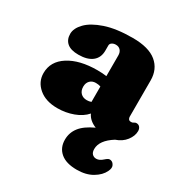

<svg xmlns="http://www.w3.org/2000/svg" viewBox="-171 -625 944 993"><g transform="rotate(30 301.0 -128.0)"><path d="M27.5 -108Q27.5 -178 92 -219Q156.5 -260 262.5 -260Q293.5 -260 317 -256.5V-380Q317 -399 306.8 -410.5Q296.5 -422 279 -422Q266 -422 256.2 -415.8Q246.5 -409.5 246.5 -399V-368Q246.5 -326 217.8 -303Q189 -280 135.5 -280Q90 -280 67.8 -299.2Q45.5 -318.5 45.5 -353Q45.5 -386 77.5 -419Q109.5 -452 174.5 -474Q239.5 -496 337.5 -496Q433 -496 479.8 -457.2Q526.5 -418.5 526.5 -351.5V-135Q526.5 -127.5 530.8 -121.2Q535 -115 545.5 -115Q551.5 -115 555 -116.5Q558.5 -118 561.5 -120Q567.5 -124 573.5 -124Q587 -124 594.2 -114.8Q601.5 -105.5 601.5 -92Q601.5 -63 580 -35Q558.5 -7 520 6Q451 49.5 451 101Q451 120.5 460.5 130.2Q470 140 485 140Q503.5 140 522.5 122.5Q531.5 114 539.5 110Q547.5 106 557.5 109.5Q568.5 113 575.2 126.8Q582 140.5 571.5 162.5Q556.5 194.5 518.5 217Q480.5 239.5 426 239.5Q362 239.5 328.8 211.2Q295.5 183 295.5 135Q295.5 93 320.8 60.5Q346 28 402.5 2Q360 -15 344.5 -49Q318.5 -19 273.8 -2.5Q229 14 179.5 14Q110 14 68.8 -21Q27.5 -56 27.5 -108ZM240.5 -150Q240.5 -126 254.2 -112Q268 -98 291 -98Q304.5 -98 317 -102.5V-194.5Q304 -199 288 -199Q266.5 -199 253.5 -185.5Q240.5 -172 240.5 -150Z"/></g></svg>

Font: Fraunces 9pt SuperSoft Black
Style: Regular
Weight: 900
Version: Version 1.000;[b76b70a41]